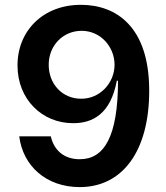

<svg xmlns="http://www.w3.org/2000/svg" viewBox="-20 -757 682 787"><path d="M313.9 -737.2C156.2 -738.3 51.1 -630 51.8 -487.9C51.8 -350.9 152 -251.8 279.8 -252.1C359.7 -251.8 433.6 -289.8 458.8 -426.1H463.8C463.4 -196.7 407 -104 306.8 -104.4C243.6 -104 201.3 -140.3 188.2 -198.2H58.9C73.5 -77.8 168.7 9.9 306.8 9.9C480.8 9.9 592 -135.7 591.6 -386.4C591.3 -650.9 453.1 -736.5 313.9 -737.2ZM314.6 -630.7C392 -630.7 448.9 -566.1 449.6 -492.2C449.6 -416.5 389.2 -351.9 313.2 -352.3C235.4 -351.9 179.7 -413 179.7 -490.8C179 -568.9 237.2 -630.7 314.6 -630.7Z"/></svg>

Font: Riot Sans 2.0
Style: Bold
Weight: 600
Designer: Rasmus Andersson
Foundry: rsms
Version: Version 3.006;hotconv 1.0.109;makeotfexe 2.5.65596